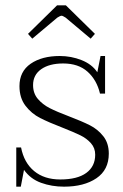

<svg xmlns="http://www.w3.org/2000/svg" viewBox="-20 -690 460 720"><path d="M85 -563 194 -670H227L336 -563L320 -545L226 -624Q215 -631 211 -631Q206 -631 195 -624L101 -545ZM41 -137H59Q70 -80 108 -48.5Q146 -17 206 -17Q270 -17 303.5 -41.5Q337 -66 337 -110Q337 -135 321 -153Q305 -171 281.5 -182.5Q258 -194 215 -211Q163 -231 130.5 -247.5Q98 -264 75.5 -293.5Q53 -323 53 -367Q53 -422 95 -451Q137 -480 204 -480Q247 -480 286 -464.5Q325 -449 345 -419L357 -480H374V-339H355Q343 -390 308.5 -421Q274 -452 217 -452Q165 -452 134.5 -430.5Q104 -409 104 -371Q104 -340 122 -319Q140 -298 166.5 -284.5Q193 -271 238 -254Q288 -235 317.5 -220Q347 -205 367.5 -179Q388 -153 388 -114Q388 -53 341.5 -21.5Q295 10 220 10Q174 10 134 -4.5Q94 -19 70 -53L58 10H41Z"/></svg>

Font: Taviraj ExtraLight
Style: Regular
Weight: 200
Designer: Katatrad Team
Foundry: CadsonDemak
Version: Version 1.030